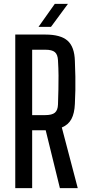

<svg xmlns="http://www.w3.org/2000/svg" viewBox="-20 -980 457 1000"><path d="M59.5 0V-800H216.5Q296 -800 332 -768Q368 -736 370 -662.5Q372 -617.5 372.5 -581Q373 -544.5 372.5 -510.5Q372 -476.5 370 -439Q368 -390 352 -360Q336 -330 302 -316L385 0H292L218 -301.5H147.5V0ZM147.5 -380.5H216Q251 -380.5 266 -393.2Q281 -406 282 -435.5Q283.5 -478 284.2 -514.5Q285 -551 284.8 -587.2Q284.5 -623.5 282 -666Q280.5 -696 265.8 -708.5Q251 -721 216.5 -721H147.5ZM180.5 -840 265.5 -960H334L245.5 -840Z"/></svg>

Font: Big Shoulders Text Thin Medium
Style: Regular
Weight: 500
Version: Version 2.002